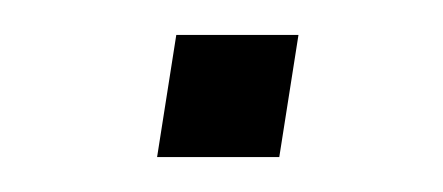

<svg xmlns="http://www.w3.org/2000/svg" viewBox="-20 -328 254 110"><path d="M70 -238 81 -308H151L140 -238Z"/></svg>

Font: Mulish ExtraLight ExtraLight
Style: Italic
Weight: 250
Italic angle: -9°
Version: Version 3.603